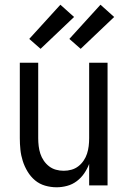

<svg xmlns="http://www.w3.org/2000/svg" viewBox="-20 -786 540 814"><path d="M220 8Q195 8 171 1Q147 -6 128.5 -21.5Q110 -37 97 -58.5Q84 -80 76.5 -103.5Q69 -127 66.5 -151.5Q64 -176 64 -200V-520H142V-200Q142 -183 144 -166.5Q146 -150 151 -134.5Q156 -119 165.5 -105Q175 -91 188 -81Q201 -71 217 -66.5Q233 -62 250 -62Q267 -62 283 -66.5Q299 -71 312 -81Q325 -91 334.5 -105Q344 -119 349 -134.5Q354 -150 356 -166.5Q358 -183 358 -200V-520H436V0H358V-91Q350 -70 337 -51Q324 -32 305.5 -18Q287 -4 264.5 2Q242 8 220 8ZM322 -579 274 -621 406 -766 464 -714ZM152 -579 104 -621 236 -766 294 -714Z"/></svg>

Font: Iosevka www.saffi
Style: Regular
Weight: 400
Monospace: yes
Designer: Belleve Invis
Foundry: Belleve Invis
Version: Version 22.0.2; ttfautohint (v1.8.3)